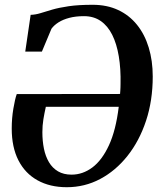

<svg xmlns="http://www.w3.org/2000/svg" viewBox="-20 -771 682 802"><path d="M85.5 -555.5 108 -709Q128 -709.5 149 -716Q170 -722.5 198 -730.8Q226 -739 266.8 -745Q307.5 -751 367 -751Q427 -751 473.5 -729.2Q520 -707.5 552.2 -667.5Q584.5 -627.5 601.2 -572.5Q618 -517.5 618 -451.5Q618 -351 590 -266.5Q562 -182 512.5 -119.8Q463 -57.5 398.2 -23.2Q333.5 11 259 11Q188.5 11 136.8 -17.8Q85 -46.5 57 -101.2Q29 -156 29 -234Q29 -277 35.8 -317.2Q42.5 -357.5 50 -378L481.5 -378.5Q482 -385 482.5 -391.8Q483 -398.5 483.2 -405.8Q483.5 -413 483.5 -420Q485 -483.5 476.2 -535.8Q467.5 -588 448.8 -625.5Q430 -663 400.8 -683.2Q371.5 -703.5 331 -703.5Q296.5 -703.5 269.8 -696.5Q243 -689.5 224.2 -677.5Q205.5 -665.5 195 -651L155 -555.5ZM476 -325H171.5Q165.5 -298.5 161.2 -272.5Q157 -246.5 157 -219Q157 -182 163.5 -150Q170 -118 184.5 -93.5Q199 -69 222.5 -55.2Q246 -41.5 279 -41.5Q325.5 -41.5 365.8 -71.5Q406 -101.5 435 -164Q464 -226.5 476 -325Z"/></svg>

Font: Merriweather 36pt SemiBold
Style: Italic
Weight: 600
Italic angle: -7.8°
Version: Version 2.101